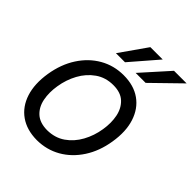

<svg xmlns="http://www.w3.org/2000/svg" viewBox="-215 -877 1009 1009"><g transform="rotate(45 289.5 -372.0)"><path d="M233.4 11.7Q157.7 11.2 106.9 -24.7Q56.2 -60.5 35.4 -125Q14.6 -189.5 28.3 -275.4Q42 -359.4 82.3 -421.6Q122.6 -483.9 182.6 -518.3Q242.7 -552.7 315.4 -552.7Q390.6 -552.7 441.2 -516.8Q491.7 -481 512.7 -416Q533.7 -351.1 519.5 -264.6Q506.3 -181.6 465.8 -119.4Q425.3 -57.1 365.5 -22.9Q305.7 11.2 233.4 11.7ZM234.4 -63.5Q292 -64 334.5 -93.5Q377 -123 403.3 -171.1Q429.7 -219.2 438.5 -275.4Q447.3 -329.1 438 -375Q428.7 -420.9 398.4 -449.2Q368.2 -477.5 313.5 -477.5Q256.3 -477.5 213.6 -447.5Q170.9 -417.5 144.5 -369.1Q118.2 -320.8 109.4 -264.6Q100.6 -211.4 109.6 -165.5Q118.7 -119.6 149.2 -91.8Q179.7 -64 234.4 -63.5ZM350.6 -605.5 485.4 -755.9H579.1L424.8 -605.5ZM204.1 -605.5 309.6 -755.9H401.4L271.5 -605.5Z"/></g></svg>

Font: Inter Tight
Style: Italic
Weight: 400
Italic angle: -9.39999°
Designer: Rasmus Andersson
Foundry: rsms
Version: Version 3.002